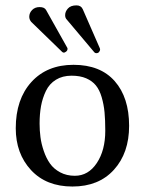

<svg xmlns="http://www.w3.org/2000/svg" viewBox="-20 -678 534 708"><path d="M244.1 -398.9Q210.4 -398.9 186.3 -384Q162.1 -369.1 149.4 -342.8Q136.7 -316.4 131.3 -286.9Q126 -257.3 126 -222.2Q126 -196.8 129.2 -172.4Q132.3 -147.9 141.4 -121.3Q150.4 -94.7 164.3 -75Q178.2 -55.2 201.9 -42.5Q225.6 -29.8 255.9 -29.8Q305.7 -29.8 336.9 -76.7Q368.2 -123.5 368.2 -195.8Q368.2 -235.4 365.5 -263.9Q362.8 -292.5 355 -319.3Q347.2 -346.2 333.7 -362.8Q320.3 -379.4 297.9 -389.2Q275.4 -398.9 244.1 -398.9ZM38.1 -205.1Q38.1 -312 95.7 -375.5Q153.3 -439 251 -439Q350.1 -439 403.1 -378.7Q456.1 -318.4 456.1 -213.9Q456.1 -113.8 400.1 -52Q344.2 9.8 247.1 9.8Q150.4 9.8 94.2 -51Q38.1 -111.8 38.1 -205.1ZM262.2 -658.2Q278.8 -658.2 285.2 -644L347.7 -501Q349.1 -498 349.1 -495.1Q349.1 -491.7 345.7 -486.8Q342.3 -481.9 335 -481.9Q331.1 -481.9 328.1 -484.9L226.1 -606Q220.2 -611.8 220.2 -622.1Q220.2 -635.3 230.5 -646.7Q240.7 -658.2 262.2 -658.2ZM126 -651.9Q144 -651.9 149.9 -641.1L228 -502Q229 -501 229 -498Q229 -491.7 223.9 -487.8Q218.8 -483.9 215.8 -483.9Q211.9 -483.9 209 -486.8L95.2 -597.2Q87.9 -606 87.9 -616.2Q87.9 -630.4 98.4 -641.1Q108.9 -651.9 126 -651.9Z"/></svg>

Font: Linux Biolinum
Style: Regular
Weight: 400
Designer: Philipp H. Poll
Foundry: Philipp H. Poll
Version: Version 0.6.4